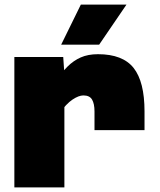

<svg xmlns="http://www.w3.org/2000/svg" viewBox="-20 -809 690 829"><path d="M388 -247V-328Q388 -361 377.5 -379Q367 -397 340 -397Q320 -397 293 -379Q266 -361 237 -320L219 -462Q246 -496 271.5 -521.5Q297 -547 328.5 -561Q360 -575 403 -575Q510 -575 557 -515.5Q604 -456 604 -328V-247ZM42 0V-563H253L258 -490V0ZM244 -616 329 -789H526L408 -616Z"/></svg>

Font: Azeret Mono Thin Black
Style: Regular
Weight: 900
Version: Version 1.002